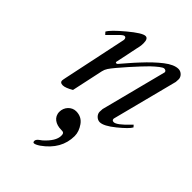

<svg xmlns="http://www.w3.org/2000/svg" viewBox="-223 -529 931 931"><g transform="rotate(45 243.0 -63.5)"><path d="M171 116.5C171 152.9 202.1 172 238 172C254.3 172 260 174.4 260 192C260 216.7 243.7 243.7 211 273C204.2 278.4 185 289.1 185 302C185 308.7 187.3 312 192 312C198 312 207.7 307.7 221 299C278.3 258.3 307 207.7 307 147C307 127 300 107 286 87C272 67 252.3 57 227 57C196.6 57 171 83.9 171 116.5ZM397 -381V-379L310 -41C309.3 -36.3 309 -29.8 309 -21.5C309 -3.7 326.5 14 345 14C363 14 388.2 0.8 420.5 -25.5C452.8 -51.8 472.3 -71.3 479 -84L470 -94L462 -86C429.3 -51.3 406.3 -34 393 -34C385 -34 381 -37.7 381 -45V-47L468 -385C468.7 -389 469 -395.3 469 -404C469 -422.2 451.8 -439 433 -439C413 -439 389.8 -428.8 363.5 -408.5C337.2 -388.2 308.7 -361.3 278 -328C254.2 -303 227.6 -270.9 207.5 -248C203.9 -243.9 195 -242.1 195 -250C205 -298.1 211.4 -326.1 218.5 -363C222 -381.3 225 -385.6 225 -407C225 -428.3 219 -439 207 -439C193 -439 165.8 -422.2 125.5 -388.5C85.2 -354.8 61.3 -330.7 54 -316L65 -304L110.5 -349.5C122.2 -361.2 130.3 -367 135 -367C142.3 -367 146 -362.3 146 -353V-351L81 -42C80.1 -36.4 73 -6.6 73 0C73 9.3 79 14.2 91 14.5H91.9C103.9 14.5 120.9 8 143 -5L178 -168C180 -177.3 183.8 -186.3 189.5 -195C209.3 -225.3 297.9 -322.7 326 -350C338.7 -362 350 -371.8 360 -379.5C370 -387.2 377.3 -391.2 382 -391.5C389.6 -392 397 -387.7 397 -381Z"/></g></svg>

Font: fbb
Style: Italic
Weight: 400
Italic angle: -12°
Designer: David J. Perry, Michael Sharpe
Version: Version 0.991